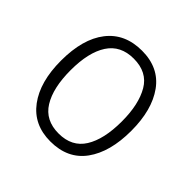

<svg xmlns="http://www.w3.org/2000/svg" viewBox="-146 -676 821 821"><g transform="rotate(45 264.5 -266.0)"><path d="M477 -267Q477 -139 423 -64.5Q369 10 264 10Q163 10 107.5 -64.5Q52 -139 52 -267Q52 -398 108 -470Q164 -542 267 -542Q370 -542 423.5 -467.5Q477 -393 477 -267ZM110 -267Q110 -160 147.5 -99.5Q185 -39 265 -39Q345 -39 382.5 -99Q420 -159 420 -267Q420 -370 384 -431.5Q348 -493 266 -493Q187 -493 148.5 -434Q110 -375 110 -267Z"/></g></svg>

Font: Noto Sans Kannada SemiCondensed Light
Style: Regular
Weight: 300
Width: 4
Designer: Jelle Bosma - Monotype Design Team
Foundry: Monotype Imaging Inc.
Version: Version 2.005; ttfautohint (v1.8.4.7-5d5b)